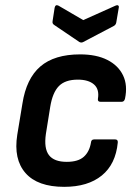

<svg xmlns="http://www.w3.org/2000/svg" viewBox="-20 -714 529 745"><path d="M229 11Q126 11 79 -42.5Q32 -96 47 -191L67 -312Q82 -409 136.5 -456Q191 -503 291 -503Q354 -503 396.5 -481.5Q439 -460 457.5 -421.5Q476 -383 465 -331Q462 -319 452 -319H370Q358 -319 360 -331Q366 -368 344.5 -386.5Q323 -405 282 -405Q233 -405 208.5 -380Q184 -355 175 -300L158 -194Q150 -138 170 -112Q190 -86 239 -86Q283 -86 305 -105.5Q327 -125 333 -161Q334 -173 345 -173H427Q438 -173 437 -161Q429 -77 375 -33Q321 11 229 11ZM428 -692Q434 -695 438 -693Q442 -691 441 -685L431 -626Q429 -617 421 -613L303 -551Q296 -547 288 -551L192 -616Q187 -619 185 -622.5Q183 -626 184 -632L192 -684Q195 -698 207 -692L303 -636Z"/></svg>

Font: Sofia Sans Semi Condensed
Style: Bold Italic
Weight: 700
Italic angle: -9°
Version: Version 4.100